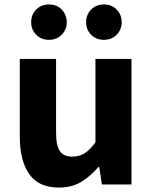

<svg xmlns="http://www.w3.org/2000/svg" viewBox="-20 -829 686 863"><path d="M245 14Q153 14 111 -47Q69 -108 69 -214V-564H232V-234Q232 -173 249.5 -149Q267 -125 304 -125Q336 -125 360 -140Q384 -155 409 -189V-564H571V0H438L426 -79H423Q387 -37 345 -11.5Q303 14 245 14ZM200 -650Q165 -650 142.5 -673Q120 -696 120 -729Q120 -763 142.5 -786Q165 -809 200 -809Q235 -809 257.5 -786Q280 -763 280 -729Q280 -696 257.5 -673Q235 -650 200 -650ZM447 -650Q412 -650 389.5 -673Q367 -696 367 -729Q367 -763 389.5 -786Q412 -809 447 -809Q482 -809 504.5 -786Q527 -763 527 -729Q527 -696 504.5 -673Q482 -650 447 -650Z"/></svg>

Font: Noto Sans SC ExtraBold
Style: Regular
Weight: 800
Designer: Ryoko NISHIZUKA 西塚涼子 (kana, bopomofo & ideographs); Paul D. Hunt (Latin, Greek & Cyrillic); Sandoll Communications 산돌커뮤니
Foundry: Adobe
Version: Version 2.004-H2;hotconv 1.0.118;makeotfexe 2.5.65603